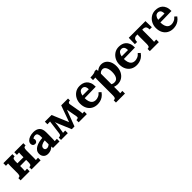

<svg xmlns="http://www.w3.org/2000/svg" viewBox="392 -2103 3945 3945"><g transform="rotate(-45 2364.0 -130.5)"><path d="M305 -435Q263 -435 254 -410.5Q245 -386 245 -346V-294H421V-339Q421 -353 422 -379Q423 -405 425 -427L360 -424V-500H623V-435Q581 -435 572 -410.5Q563 -386 563 -346V-161Q563 -147 562.5 -121.5Q562 -96 560 -73L625 -76V0H361V-65Q403 -65 412 -89.5Q421 -114 421 -154V-217L245 -215V-161Q245 -147 244 -121.5Q243 -96 241 -73L306 -76V0H43V-65Q85 -65 94 -89.5Q103 -114 103 -154V-339Q103 -353 104 -379Q105 -405 106 -427L42 -424V-500H305Z M985 0Q983 -14 982.5 -23.5Q982 -33 981 -46Q947 -12 909 2Q871 16 832 16Q768 16 732 -22Q696 -60 696 -117Q696 -165 720.5 -199Q745 -233 785.5 -254.5Q826 -276 875.5 -287.5Q925 -299 975 -301V-353Q975 -392 959.5 -419Q944 -446 903 -444Q861 -442 835 -416Q843 -407 845 -396.5Q847 -386 847 -378Q847 -358 831 -336.5Q815 -315 780 -316Q750 -317 734 -337Q718 -357 718 -384Q718 -424 746.5 -453.5Q775 -483 823 -499.5Q871 -516 929 -516Q1017 -516 1065.5 -470.5Q1114 -425 1114 -325Q1114 -291 1114 -267Q1114 -243 1113.5 -219Q1113 -195 1113 -161Q1113 -147 1112 -121.5Q1111 -96 1109 -73Q1126 -75 1145 -75.5Q1164 -76 1174 -76V0ZM974 -230Q918 -225 877.5 -201Q837 -177 838 -134Q839 -106 856 -94Q873 -82 895 -82Q918 -82 938 -92Q958 -102 974 -118Z M1218 0V-65Q1250 -67 1266 -78Q1282 -89 1286 -120L1320 -381Q1322 -395 1323 -406.5Q1324 -418 1327 -427L1248 -424V-500H1443L1558 -226Q1566 -207 1576 -184Q1586 -161 1593 -141Q1599 -158 1605 -174Q1611 -190 1617 -207L1723 -500H1921V-444Q1890 -443 1875 -430Q1860 -417 1865 -390L1910 -132Q1916 -103 1913 -73L1968 -76V0H1730V-65Q1762 -65 1777 -76Q1792 -87 1786 -119L1743 -354L1609 0H1530L1420 -262Q1410 -286 1402.5 -306.5Q1395 -327 1387 -349Q1387 -324 1385 -300Q1383 -276 1378 -245L1358 -117Q1357 -105 1354.5 -95Q1352 -85 1349 -74L1415 -76V0Z M2268 16Q2195 16 2139 -16.5Q2083 -49 2052 -108.5Q2021 -168 2021 -249Q2021 -319 2052 -380Q2083 -441 2139.5 -478.5Q2196 -516 2271 -516Q2313 -516 2353 -504.5Q2393 -493 2425.5 -465Q2458 -437 2477.5 -389Q2497 -341 2496 -269L2168 -263Q2168 -209 2181.5 -166Q2195 -123 2226 -98Q2257 -73 2309 -73Q2339 -73 2380.5 -89.5Q2422 -106 2456 -148L2501 -106Q2465 -55 2424 -28.5Q2383 -2 2342.5 7Q2302 16 2268 16ZM2174 -333H2358Q2357 -395 2334 -420.5Q2311 -446 2276 -446Q2232 -446 2207 -414.5Q2182 -383 2174 -333Z M2559 255V190Q2601 190 2610 165.5Q2619 141 2619 101V-322Q2619 -340 2620 -362.5Q2621 -385 2623 -407Q2607 -406 2585 -405.5Q2563 -405 2552 -404V-480Q2622 -480 2659 -490Q2696 -500 2706 -510H2755Q2757 -500 2758 -485.5Q2759 -471 2760 -462Q2795 -492 2829.5 -504Q2864 -516 2895 -516Q2955 -516 3000.5 -485Q3046 -454 3071.5 -397Q3097 -340 3097 -263Q3097 -183 3066 -119.5Q3035 -56 2979.5 -20Q2924 16 2849 16Q2822 16 2800.5 10.5Q2779 5 2760 -2V94Q2760 108 2759.5 133.5Q2759 159 2757 182Q2773 180 2792 179.5Q2811 179 2821 179V255ZM2833 -59Q2879 -60 2904.5 -86.5Q2930 -113 2940 -156Q2950 -199 2950 -248Q2950 -294 2939 -335Q2928 -376 2904 -401.5Q2880 -427 2841 -426Q2816 -425 2795 -413.5Q2774 -402 2760 -382V-77Q2771 -70 2791 -64Q2811 -58 2833 -59Z M3407 16Q3334 16 3278 -16.5Q3222 -49 3191 -108.5Q3160 -168 3160 -249Q3160 -319 3191 -380Q3222 -441 3278.5 -478.5Q3335 -516 3410 -516Q3452 -516 3492 -504.5Q3532 -493 3564.5 -465Q3597 -437 3616.5 -389Q3636 -341 3635 -269L3307 -263Q3307 -209 3320.5 -166Q3334 -123 3365 -98Q3396 -73 3448 -73Q3478 -73 3519.5 -89.5Q3561 -106 3595 -148L3640 -106Q3604 -55 3563 -28.5Q3522 -2 3481.5 7Q3441 16 3407 16ZM3313 -333H3497Q3496 -395 3473 -420.5Q3450 -446 3415 -446Q3371 -446 3346 -414.5Q3321 -383 3313 -333Z M3798 0V-65Q3840 -65 3849 -89.5Q3858 -114 3858 -154V-339Q3858 -353 3859 -376.5Q3860 -400 3861 -422H3836Q3791 -422 3769 -399.5Q3747 -377 3747 -318H3682L3686 -500H4171L4175 -318H4110Q4110 -377 4088 -399.5Q4066 -422 4021 -422H3999V-161Q3999 -147 3998 -121.5Q3997 -96 3995 -73L4060 -76V0Z M4468 16Q4395 16 4339 -16.5Q4283 -49 4252 -108.5Q4221 -168 4221 -249Q4221 -319 4252 -380Q4283 -441 4339.5 -478.5Q4396 -516 4471 -516Q4513 -516 4553 -504.5Q4593 -493 4625.5 -465Q4658 -437 4677.5 -389Q4697 -341 4696 -269L4368 -263Q4368 -209 4381.5 -166Q4395 -123 4426 -98Q4457 -73 4509 -73Q4539 -73 4580.5 -89.5Q4622 -106 4656 -148L4701 -106Q4665 -55 4624 -28.5Q4583 -2 4542.5 7Q4502 16 4468 16ZM4374 -333H4558Q4557 -395 4534 -420.5Q4511 -446 4476 -446Q4432 -446 4407 -414.5Q4382 -383 4374 -333Z"/></g></svg>

Font: Lora
Style: Bold
Weight: 700
Designer: Olga Karpushina, Alexei Vanyashin (Cyrillic)
Foundry: Cyreal
Version: Version 3.006; ttfautohint (v1.8.4.7-5d5b);gftools[0.9.30]